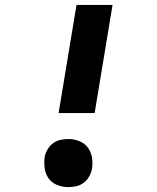

<svg xmlns="http://www.w3.org/2000/svg" viewBox="-20 -755 640 783"><path d="M219 -294 292 -735H439L366 -294ZM259 8Q235 8 213.5 -0.5Q192 -9 179 -26.5Q166 -44 162.5 -67Q159 -90 162 -114Q165 -130 173.5 -145Q182 -160 196 -170.5Q210 -181 226.5 -184.5Q243 -188 259 -188Q282 -188 303.5 -179.5Q325 -171 338 -153.5Q351 -136 355 -113Q359 -90 355 -66Q352 -50 343.5 -35Q335 -20 321 -9.5Q307 1 291 4.5Q275 8 259 8Z"/></svg>

Font: Iosevka Curly Slab HvExObl
Style: Regular
Weight: 900
Width: 7
Italic angle: -9°
Monospace: yes
Designer: Belleve Invis
Foundry: Belleve Invis
Version: Version 11.1.0; ttfautohint (v1.8.3)